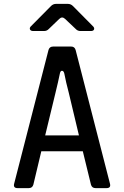

<svg xmlns="http://www.w3.org/2000/svg" viewBox="-20 -970 640 990"><path d="M71 0Q47 0 53 -23L230 -712Q235 -730 254 -730H347Q365 -730 370 -712L547 -23Q553 0 529 0H473Q454 0 449 -18L407 -190H193L152 -18Q147 0 128 0ZM213 -272H387L335 -490Q327 -519 321.5 -544Q316 -569 312 -589Q309 -604 300.5 -605Q292 -606 289 -592Q285 -572 279 -546Q273 -520 266 -491ZM152 -810Q138 -810 134.5 -818.5Q131 -827 141 -836L243 -939Q254 -950 269 -950H330Q345 -950 356 -939L458 -836Q468 -827 465 -818.5Q462 -810 448 -810H395Q380 -810 370 -821L315 -873Q300 -887 285 -872L232 -821Q222 -810 207 -810Z"/></svg>

Font: Pitagon Sans Mono Medium
Style: Regular
Weight: 500
Monospace: yes
Designer: Travis Tran
Foundry: Pitagon
Version: Version 1.001; ttfautohint (v1.8.4.7-5d5b);gftools[0.9.26]